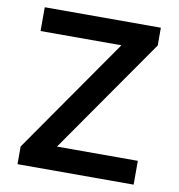

<svg xmlns="http://www.w3.org/2000/svg" viewBox="-81 -802 816 877"><g transform="rotate(10 326.5 -364.0)"><path d="M58.1 0V-82L431.2 -617.2H56.2V-727.5H594.7V-645L221.7 -110.4H596.7V0Z"/></g></svg>

Font: Inter Semi Bold
Style: Regular
Weight: 600
Designer: Rasmus Andersson
Foundry: rsms
Version: Version 4.000;git-e0f93cc